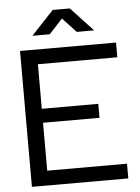

<svg xmlns="http://www.w3.org/2000/svg" viewBox="-61 -979 746 1026"><g transform="rotate(-5 312.0 -466.0)"><path d="M68 0V-729H583V-650H157V-79H585V0ZM142 -336V-411H460V-336ZM141 -804 261 -932H353L472 -804H379L306 -882L234 -804Z"/></g></svg>

Font: Hubot Sans Condensed ExtraLight
Style: Regular
Weight: 400
Version: Version 2.000